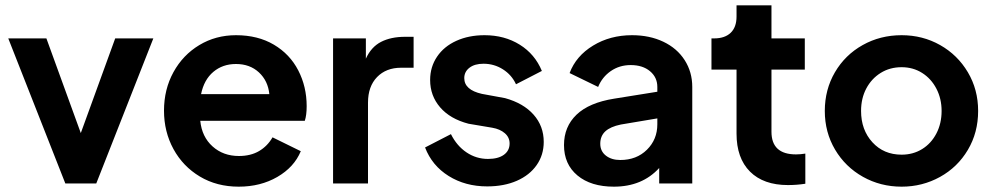

<svg xmlns="http://www.w3.org/2000/svg" viewBox="-20 -688 3726 720"><path d="M11 -544H154L283 -189L412 -544H555L341 0H225Z M595 -273Q595 -353 630.5 -417.5Q666 -482 727.5 -519Q789 -556 865 -556Q947 -556 1007 -520.5Q1067 -485 1098.5 -424Q1130 -363 1130 -290Q1130 -256 1123 -235H731Q737 -175 777 -139Q817 -103 876 -103Q920 -103 951.5 -121.5Q983 -140 1002 -173L1108 -121Q1083 -61 1020 -24.5Q957 12 875 12Q793 12 729.5 -26Q666 -64 630.5 -129Q595 -194 595 -273ZM990 -335Q985 -385 951 -416.5Q917 -448 865 -448Q815 -448 780 -418.5Q745 -389 734 -335Z M1229 -544H1352V-468Q1372 -512 1409 -531Q1446 -550 1499 -550H1531V-434H1484Q1428 -434 1394 -399Q1360 -364 1360 -303V0H1229Z M1574 -135 1671 -185Q1693 -141 1729.5 -116.5Q1766 -92 1810 -92Q1848 -92 1869.5 -107.5Q1891 -123 1891 -150Q1891 -173 1873 -188.5Q1855 -204 1826 -209L1737 -224Q1668 -242 1630.5 -285.5Q1593 -329 1593 -388Q1593 -437 1619 -475.5Q1645 -514 1691.5 -535Q1738 -556 1797 -556Q1872 -556 1929 -520.5Q1986 -485 2012 -422L1915 -372Q1899 -407 1866 -428Q1833 -449 1793 -449Q1760 -449 1740.5 -434Q1721 -419 1721 -395Q1721 -351 1787 -336L1874 -320Q1943 -301 1981 -258Q2019 -215 2019 -156Q2019 -107 1992.5 -69Q1966 -31 1918 -10Q1870 11 1807 11Q1725 11 1662.5 -28Q1600 -67 1574 -135Z M2095 -144Q2095 -213 2142 -258Q2189 -303 2283 -318L2445 -344V-362Q2445 -398 2417.5 -421Q2390 -444 2345 -444Q2303 -444 2270.5 -421.5Q2238 -399 2223 -362L2116 -414Q2140 -478 2204 -517Q2268 -556 2350 -556Q2416 -556 2467.5 -531.5Q2519 -507 2547.5 -462.5Q2576 -418 2576 -362V0H2452V-58Q2388 12 2282 12Q2196 12 2145.5 -30Q2095 -72 2095 -144ZM2306 -88Q2367 -88 2406 -126.5Q2445 -165 2445 -222V-244L2308 -221Q2269 -213 2250 -195.5Q2231 -178 2231 -149Q2231 -121 2252 -104.5Q2273 -88 2306 -88Z M2742 -187V-427H2648V-544H2658Q2698 -544 2720 -565Q2742 -586 2742 -626V-668H2873V-544H2998V-427H2873V-194Q2873 -109 2965 -109Q2981 -109 3000 -112V1Q2968 6 2935 6Q2843 6 2792.5 -44.5Q2742 -95 2742 -187Z M3073 -272Q3073 -352 3111 -417Q3149 -482 3215 -519Q3281 -556 3361 -556Q3440 -556 3505.5 -519Q3571 -482 3609.5 -417Q3648 -352 3648 -272Q3648 -191 3609.5 -126Q3571 -61 3505 -24.5Q3439 12 3361 12Q3282 12 3216 -25Q3150 -62 3111.5 -127Q3073 -192 3073 -272ZM3361 -108Q3404 -108 3438 -129Q3472 -150 3491.5 -187.5Q3511 -225 3511 -272Q3511 -318 3491.5 -355.5Q3472 -393 3438 -414.5Q3404 -436 3361 -436Q3317 -436 3282.5 -414.5Q3248 -393 3228.5 -356Q3209 -319 3209 -272Q3209 -201 3251.5 -154.5Q3294 -108 3361 -108Z"/></svg>

Font: Eudoxus Sans
Style: Bold
Weight: 700
Designer: Stijn de Vries
Foundry: tokotype
Version: Version 2.005